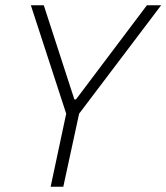

<svg xmlns="http://www.w3.org/2000/svg" viewBox="-20 -708 631 728"><path d="M172 0 231 -277 97 -688H146L262 -331H268L537 -688H591L280 -277L220 0Z"/></svg>

Font: Saira Semi Condensed ExtraLight
Style: Italic
Weight: 200
Width: 4
Italic angle: -12°
Designer: Hector Gatti with collaboration of the Omnibus-Type team
Foundry: Omnibus-Type
Version: Version 1.001; ttfautohint (v1.8)